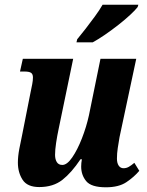

<svg xmlns="http://www.w3.org/2000/svg" viewBox="-20 -786 623 816"><path d="M430 10Q368 10 346.5 -16Q325 -42 325 -78Q325 -93 328 -109H322Q284 -52 245 -21.5Q206 9 147 9Q96 9 76 -22Q56 -53 56 -95Q56 -121 62 -153Q68 -185 74 -212L109 -389Q114 -413 117 -428.5Q120 -444 120 -457Q120 -471 112 -476.5Q104 -482 84 -482H65L77 -536H291L229 -237Q223 -209 218.5 -179Q214 -149 214 -128Q214 -109 221.5 -97Q229 -85 245 -85Q265 -85 287 -117Q309 -149 328 -197.5Q347 -246 358 -296L407 -536H559L488 -203Q484 -180 480.5 -157Q477 -134 477 -112Q477 -93 484.5 -82Q492 -71 505 -71Q517 -71 527.5 -77Q538 -83 551 -94L572 -60Q550 -34 517.5 -12Q485 10 430 10ZM305 -606 308 -619Q324 -638 344 -664Q364 -690 383.5 -716.5Q403 -743 416 -766H568L565 -756Q555 -743 533.5 -723Q512 -703 484 -681Q456 -659 427 -639Q398 -619 374 -606Z"/></svg>

Font: Noto Serif ExtraCondensed ExtraBold
Style: Italic
Weight: 800
Width: 2
Italic angle: -12°
Designer: Monotype Design Team
Foundry: Monotype Imaging Inc.
Version: Version 2.013